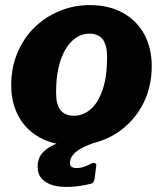

<svg xmlns="http://www.w3.org/2000/svg" viewBox="-20 -560 640 753"><path d="M267 10Q193 10 138 -19.5Q83 -49 53.5 -102.5Q24 -156 24 -226Q24 -296 48.5 -353.5Q73 -411 115.5 -452.5Q158 -494 214 -517Q270 -540 332 -540Q407 -540 462 -509.5Q517 -479 546 -425Q575 -371 575 -300Q575 -211 534.5 -140.5Q494 -70 424.5 -30Q355 10 267 10ZM270 -106Q306 -106 335.5 -131.5Q365 -157 382.5 -208Q400 -259 400 -336Q400 -383 383 -405.5Q366 -428 330 -428Q295 -428 265.5 -402Q236 -376 218 -324.5Q200 -273 200 -196Q200 -150 217.5 -128Q235 -106 270 -106ZM129 78Q131 62 140 48Q149 34 170.5 19.5Q192 5 234 -8L361 -4Q304 15 280.5 33.5Q257 52 255 73Q253 86 259 92.5Q265 99 279 99Q299 99 314 92.5Q329 86 342 80Q351 77 355 81Q359 85 357 94L351 142Q350 147 347 152.5Q344 158 339 160Q323 164 297 168.5Q271 173 239 173Q183 173 152.5 149Q122 125 129 78Z"/></svg>

Font: Libre Franklin Thin ExtraBold
Style: Italic
Weight: 800
Italic angle: -8°
Version: Version 2.000